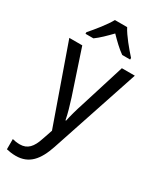

<svg xmlns="http://www.w3.org/2000/svg" viewBox="-248 -841 955 1155"><g transform="rotate(30 229.5 -263.0)"><path d="M271 -766H186C162 -722 111 -659 74 -617V-606H129C160 -628 194 -662 228 -697C262 -662 296 -629 329 -606H384V-617C348 -657 294 -721 271 -766ZM2 -536 191 0 167 70C146 135 117 168 64 168C45 168 26 165 12 161V232C29 236 51 240 77 240C169 240 218 181 253 77L457 -536H367L272 -232C255 -181 241 -129 234 -95H230C222 -138 208 -184 193 -232L92 -536Z"/></g></svg>

Font: Noto Sans Devanagari UI SemiCondensed
Style: Regular
Weight: 400
Width: 4
Designer: Jelle Bosma - Monotype Design Team
Foundry: Monotype Imaging Inc.
Version: Version 2.004